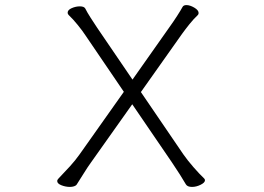

<svg xmlns="http://www.w3.org/2000/svg" viewBox="-20 -726 1040 755"><path d="M500 -316 337 -86Q324 -68 309.5 -44.5Q295 -21 282 -1Q279 4 271.5 6.5Q264 9 255 9Q238 9 221.5 2.5Q205 -4 205 -14Q205 -19 210 -24Q235 -50 255.5 -72.5Q276 -95 293 -119L467 -365L316 -587Q305 -604 286 -627.5Q267 -651 250 -667Q246 -671 246 -676Q246 -687 262 -694Q278 -701 294 -701Q310 -701 315 -693Q323 -677 336.5 -656Q350 -635 362 -617L501 -413L649 -623Q662 -641 676.5 -663.5Q691 -686 698 -699Q702 -706 713 -706Q727 -706 744 -696Q761 -686 761 -675Q761 -670 758 -667Q741 -651 725 -631Q709 -611 696 -593L534 -364L701 -119Q717 -96 740.5 -69Q764 -42 783 -24Q786 -21 786 -17Q786 -8 769 0.5Q752 9 735 9Q717 9 711 -1Q703 -15 687.5 -39.5Q672 -64 657 -86Z"/></svg>

Font: Moon Stars Kai T HW Light
Style: Regular
Weight: 300
Designer: GuiWonder
Version: Version 1.101